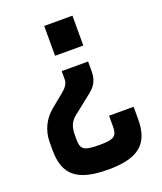

<svg xmlns="http://www.w3.org/2000/svg" viewBox="-178 -1113 1048 1239"><g transform="rotate(-20 346.0 -494.0)"><path d="M463.8 -620V-687.5H282.5V-631.2C282.5 -602.5 266.2 -578.8 235 -553.8L146.2 -481.2C91.2 -436.2 52.5 -367.5 52.5 -281.2V-227.5C52.5 -57.5 136.2 12.5 348.8 12.5C556.2 12.5 640 -57.5 640 -227.5V-312.5H471.2V-240C471.2 -172.5 451.2 -156.2 348.8 -156.2C241.2 -156.2 221.2 -172.5 221.2 -240V-271.2C221.2 -322.5 233.8 -358.8 271.2 -388.8L403.8 -493.8C448.8 -530 463.8 -570 463.8 -620ZM276.2 -795H470V-1000H276.2Z"/></g></svg>

Font: Basalte Marquee
Style: Regular
Weight: 400
Designer: Ange Degheest & Benjamin Gomez & Eugénie Bidaut
Foundry: Velvetyne Type Foundry
Version: Version 1.000;FEAKit 1.0